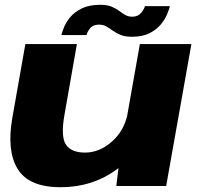

<svg xmlns="http://www.w3.org/2000/svg" viewBox="-20 -774 840 799"><path d="M464 0 473 -74.5Q370.5 5 231 5Q100.5 5 53.8 -70.5Q7 -146 31.5 -284.5L85.5 -590.5H300L248.5 -297.5Q232 -205 254.5 -172Q277 -139 333.5 -139Q394.5 -139 446.5 -185.5Q493.5 -227.5 509 -291L562 -590.5H776.5L671.5 0ZM529 -621Q500.5 -621 481.8 -628.8Q463 -636.5 449.2 -646.5Q435.5 -656.5 422.5 -664Q409.5 -671.5 392.5 -671.5Q366.5 -671.5 354.5 -655.8Q342.5 -640 340 -628H235.5Q238 -639.5 246.2 -660.2Q254.5 -681 272.2 -702.5Q290 -724 320.5 -739Q351 -754 397.5 -754Q426 -754 444 -746.5Q462 -739 475 -729.2Q488 -719.5 500.8 -712Q513.5 -704.5 531 -704.5Q554 -704.5 567.2 -720.5Q580.5 -736.5 583 -748.5H687Q684.5 -737 676 -716Q667.5 -695 650 -673.2Q632.5 -651.5 603 -636.2Q573.5 -621 529 -621Z"/></svg>

Font: Anybody ExtraExpanded ExtraBold
Style: Italic
Weight: 800
Width: 8
Italic angle: -10°
Designer: Tyler Finck
Foundry: Etcetera Type Company
Version: Version 1.010; ttfautohint (v1.8.3) -l 8 -r 50 -G 200 -x 14 